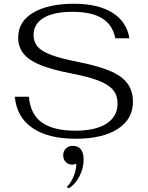

<svg xmlns="http://www.w3.org/2000/svg" viewBox="-20 -730 788 1024"><path d="M59 -214H134Q142 -121 203 -77Q264 -33 382 -33Q490 -33 548.5 -71Q607 -109 607 -178Q607 -220 584.5 -248.5Q562 -277 509 -298.5Q456 -320 362 -338Q263 -357 201 -381Q139 -405 108 -441Q77 -477 77 -530Q77 -616 158 -663Q239 -710 373 -710Q504 -710 580 -662Q656 -614 670 -526H595Q580 -599 523.5 -633Q467 -667 366 -667Q266 -667 212.5 -634.5Q159 -602 159 -543Q159 -507 180 -482Q201 -457 250.5 -438Q300 -419 390 -401Q498 -380 562.5 -353.5Q627 -327 658 -287Q689 -247 689 -187Q689 -94 607.5 -42Q526 10 384 10Q237 10 153 -47.5Q69 -105 59 -214ZM336 267Q357 248 372 212Q387 176 387 143Q377 148 365 148Q344 148 330.5 134Q317 120 317 98Q317 76 331.5 62Q346 48 368 48Q426 48 426 122Q426 167 403.5 210.5Q381 254 347 274Z"/></svg>

Font: Fahkwang Light
Style: Regular
Weight: 300
Version: Version 1.000; ttfautohint (v1.6)